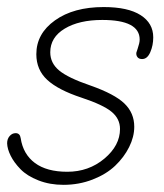

<svg xmlns="http://www.w3.org/2000/svg" viewBox="-20 -513 461 539"><path d="M158.2 5.9Q119.6 5.9 87.9 -6.6Q56.2 -19 37.8 -37.8Q19.5 -56.6 10 -75.7Q0.5 -94.7 0 -110.8Q0 -123 7.1 -131.1Q14.2 -139.2 23.9 -139.2Q36.1 -139.2 38.1 -125Q44.9 -80.1 78.1 -55.4Q111.3 -30.8 168.9 -30.8Q229 -30.8 272.9 -67.6Q316.9 -104.5 316.9 -150.9Q316.9 -179.7 293.2 -199.2Q269.5 -218.8 209 -238.8Q143.6 -260.3 112.8 -288.6Q82 -316.9 82 -360.8Q82 -418.5 134.3 -455.8Q186.5 -493.2 271 -493.2Q339.4 -493.2 374.8 -470.5Q410.2 -447.8 410.2 -408.2Q410.2 -385.7 401.9 -366.5Q393.6 -347.2 378.9 -347.2Q370.1 -347.2 366 -352.5Q361.8 -357.9 362.8 -365.2Q363.8 -368.7 366.5 -376.5Q369.1 -384.3 370.6 -390.6Q372.1 -397 372.1 -401.9Q372.1 -457 267.1 -457Q202.1 -457 161.6 -432.6Q121.1 -408.2 121.1 -366.2Q121.1 -335.9 146 -315.2Q170.9 -294.4 233.9 -272.9Q301.8 -249 329.3 -222.4Q356.9 -195.8 356.9 -157.2Q356.9 -128.9 342.5 -100.1Q328.1 -71.3 303.2 -47.6Q278.3 -23.9 240 -9Q201.7 5.9 158.2 5.9Z"/></svg>

Font: Comic Neue Light
Style: Italic
Weight: 300
Italic angle: -12°
Designer: Craig Rozynski
Foundry: Craig Rozynski
Version: Version 2.003;hotconv 1.0.109;makeotfexe 2.5.65596